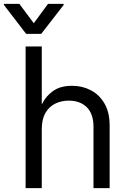

<svg xmlns="http://www.w3.org/2000/svg" viewBox="-69 -966 644 986"><path d="M145.5 -301.8V0H62.5V-727.5H145.5V-432.6H147.5Q164.6 -470.2 202.4 -497.8Q240.2 -525.4 301.3 -525.4Q353.5 -525.4 397.2 -502.7Q440.9 -480 467.5 -434.6Q494.1 -389.2 494.1 -320.3V0H411.1V-314.5Q411.1 -381.3 376.7 -415.3Q342.3 -449.2 284.2 -449.2Q246.6 -449.2 215.1 -434.1Q183.6 -418.9 164.6 -386.5Q145.5 -354 145.5 -301.8ZM30.3 -946.3 104.5 -846.7 177.7 -946.3H257.8V-940.4L142.6 -792H65.4L-48.8 -940.4V-946.3Z"/></svg>

Font: Inter Display
Style: Regular
Weight: 400
Designer: Rasmus Andersson
Foundry: rsms
Version: Version 4.000;git-37864ae